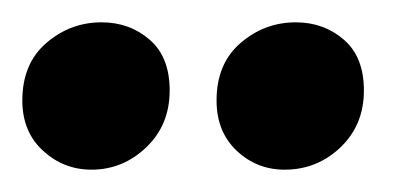

<svg xmlns="http://www.w3.org/2000/svg" viewBox="-131 -703 368 172"><path d="M124 -551Q99 -551 81 -568Q63 -585 63 -613Q63 -646 84.5 -664.5Q106 -683 134 -683Q159 -683 177 -667.5Q195 -652 195 -622Q195 -591 174 -571Q153 -551 124 -551ZM-49 -551Q-74 -551 -92.5 -568Q-111 -585 -111 -613Q-111 -646 -89.5 -664.5Q-68 -683 -40 -683Q-15 -683 3 -667.5Q21 -652 21 -622Q21 -591 0 -571Q-21 -551 -49 -551Z"/></svg>

Font: Alkatra Medium
Style: Regular
Weight: 500
Designer: Suman Bhandary
Version: Version 1.100;gftools[0.9.22]